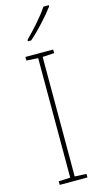

<svg xmlns="http://www.w3.org/2000/svg" viewBox="-143 -993 546 1035"><g transform="rotate(-15 130.0 -475.5)"><path d="M208 0H53V-20L118 -23V-690L53 -694V-714H208V-694L143 -690V-23L208 -20ZM247 -944Q221 -909 181.5 -866Q142 -823 106 -792H88V-800Q122 -834 158 -875Q194 -916 217 -951H247Z"/></g></svg>

Font: Noto Sans Myanmar SemiCondensed Thin
Style: Regular
Weight: 100
Width: 4
Designer: Monotype Design Team
Foundry: Monotype Imaging Inc.
Version: Version 2.107; ttfautohint (v1.8.4.7-5d5b)